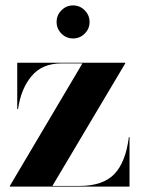

<svg xmlns="http://www.w3.org/2000/svg" viewBox="-20 -693 522 713"><path d="M190.2 -611.4Q190.2 -636.6 208.2 -654.7Q226.2 -672.9 251.4 -672.9Q276.6 -672.9 294.6 -654.7Q312.6 -636.6 312.6 -611.4Q312.6 -586.2 294.6 -568.2Q276.6 -550.2 251.4 -550.2Q226.2 -550.2 208.2 -568.2Q190.2 -586.2 190.2 -611.4ZM207.5 -457.5Q137 -457.5 97.5 -410.8Q58 -364 47 -288H44V-460H445V-457.5L174.5 -2.5H274.5Q362.5 -2.5 404.8 -46.8Q447 -91 458.5 -184H461V0H16.5V-2.5L286 -457.5Z"/></svg>

Font: Bodoni* 72pt
Style: Bold
Weight: 700
Version: Version 2.3